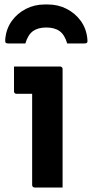

<svg xmlns="http://www.w3.org/2000/svg" viewBox="-20 -834 409 854"><path d="M123 -11Q123 -38.4 123 -78.9Q123 -119.4 123 -166.4Q123 -213.4 123 -260.4Q123 -307.4 123 -348.4Q123 -389.3 123 -416.7H115.8Q110 -416.7 102.4 -416.7Q94.8 -416.7 86.3 -416.7Q77.8 -416.7 69.3 -416.7Q60.9 -416.7 53.3 -416.7Q48.5 -416.7 45.4 -419.7Q42.3 -422.8 42.3 -427.7Q42.3 -454.6 42.3 -482.8Q42.3 -511 42.3 -538Q59.2 -538 80.7 -538Q102.3 -538 126.4 -538Q150.5 -538 173.2 -538Q196 -538 215.4 -538Q234.8 -538 247.4 -538Q251.3 -538 253.3 -536.5Q255.4 -535 256.9 -532.9Q258.4 -530.8 258.4 -527Q258.4 -479.8 258.4 -424.6Q258.4 -369.4 258.4 -312.1Q258.4 -254.8 258.4 -200Q258.4 -145.3 258.4 -97.2Q258.4 -81.5 258.4 -65.3Q258.4 -49.1 258.4 -32.9Q258.4 -16.7 258.4 0Q225.4 0 196.7 0Q167.9 0 134 0Q129.2 0 126.1 -3.1Q123 -6.1 123 -11ZM185.9 -711.7Q149.1 -711.7 126.7 -695.6Q104.3 -679.5 92.8 -640.6Q73.7 -640.6 55.1 -640.6Q36.5 -640.6 17.4 -640.6Q7.4 -640.6 4.9 -644.6Q2.4 -648.6 3.4 -662.6Q8.4 -707.7 32.9 -741.4Q57.3 -775.1 95.5 -794.6Q133.6 -814.1 178.9 -814.1H192.9Q238.3 -814.1 276.4 -794.6Q314.5 -775.1 339 -741.4Q363.6 -707.7 368.4 -662.6Q370.4 -648.6 367.4 -644.6Q364.4 -640.6 354.4 -640.6Q335.3 -640.6 316.7 -640.6Q298.1 -640.6 279 -640.6Q267.5 -679.5 245.1 -695.6Q222.7 -711.7 185.9 -711.7Z"/></svg>

Font: Recursive Sans Linear Light
Style: Regular
Weight: 300
Version: Version 1.085